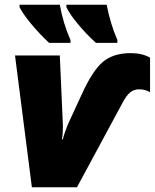

<svg xmlns="http://www.w3.org/2000/svg" viewBox="-20 -786 650 806"><path d="M303.2 0H113.8L43 -553.2H231L244.1 -258.8Q244.1 -223.1 240.2 -201.2H244.1Q244.6 -208 253.4 -233.2Q262.2 -258.3 271 -276.9L324.2 -392.1Q369.1 -490.7 412.8 -526.9Q456.5 -563 528.8 -563Q577.1 -563 609.9 -543.9V-398.9Q589.8 -411.1 564 -411.1Q542 -411.1 525.9 -397.7Q509.8 -384.3 494.1 -354ZM275.9 -606H186Q145.5 -644 110.8 -685.8Q76.2 -727.5 62 -755.9V-766.1H231Q245.6 -685.5 275.9 -618.2ZM472.7 -606H382.8Q341.8 -643.1 306.9 -685.3Q272 -727.5 258.8 -755.9V-766.1H427.7Q443.8 -684.1 472.7 -618.2Z"/></svg>

Font: Open Sans Extrabold
Style: Italic
Weight: 800
Italic angle: -12°
Foundry: Ascender Corporation
Version: Version 1.10